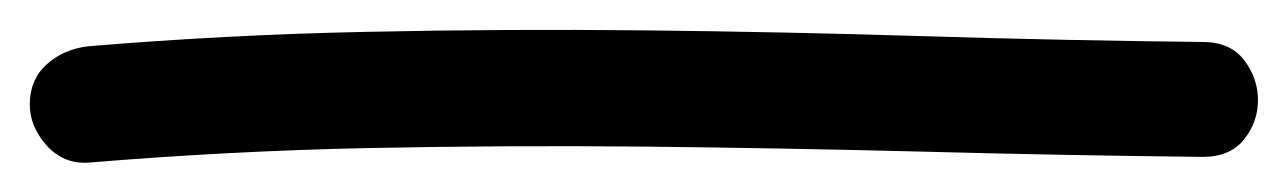

<svg xmlns="http://www.w3.org/2000/svg" viewBox="-20 -79 865 129"><path d="M788.1 -50.8Q806.6 -50.8 815.9 -38.6Q825.2 -26.4 825.2 -11.7Q825.2 2.9 815.9 14.6Q806.6 26.4 788.1 26.4Q694.3 25.4 600.6 22.9Q506.8 20.5 413.1 19.5Q319.3 18.6 226.1 20.5Q132.8 22.5 39.1 30.3Q22.5 31.2 11.2 18.6Q0 5.9 0 -8.8Q0 -25.4 11.2 -35.6Q22.5 -45.9 39.1 -47.9Q132.8 -55.7 226.1 -57.6Q319.3 -59.6 413.1 -58.6Q506.8 -57.6 600.6 -54.7Q694.3 -51.8 788.1 -50.8Z"/></svg>

Font: Schoolbell
Style: Regular
Weight: 400
Designer: Font Diner, Inc
Foundry: Font Diner, Inc
Version: Version 1.001